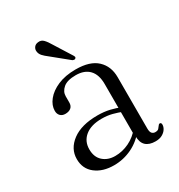

<svg xmlns="http://www.w3.org/2000/svg" viewBox="-164 -787 850 910"><g transform="rotate(-30 261.0 -332.0)"><path d="M354 -59.5V-68.5L351 -72.5V-345.5Q351 -397 325.5 -423.8Q300 -450.5 252.5 -450.5Q206 -450.5 184 -431.8Q162 -413 162 -387.5V-353.5Q162 -335 150.5 -325.5Q139 -316 119.5 -316Q102.5 -316 92.5 -326.2Q82.5 -336.5 82.5 -353.5Q82.5 -383.5 104.8 -411.2Q127 -439 168 -456.8Q209 -474.5 266 -474.5Q344 -474.5 382.2 -438.5Q420.5 -402.5 420.5 -343V-62Q420.5 -43.5 427.2 -35.8Q434 -28 445 -28Q458.5 -28 464 -34Q469.5 -40 473.5 -46Q475.5 -49 477.8 -51.2Q480 -53.5 484 -53.5Q488 -53.5 490 -50.5Q492 -47.5 492 -42Q492 -30 484.2 -18Q476.5 -6 461.8 2.2Q447 10.5 425 10.5Q390.5 10.5 372.2 -6.5Q354 -23.5 354 -59.5ZM58.5 -103Q58.5 -159.5 108.5 -196.8Q158.5 -234 246.5 -234Q282.5 -234 313 -226.8Q343.5 -219.5 367.5 -209L362.5 -187.5Q338.5 -197 312.5 -203.8Q286.5 -210.5 256 -210.5Q198 -210.5 165.5 -184.2Q133 -158 133 -113.5Q133 -71 158.8 -48Q184.5 -25 224.5 -25Q264 -25 301 -42.8Q338 -60.5 365.5 -95L375 -77Q343.5 -35 296.8 -12.2Q250 10.5 198 10.5Q136.5 10.5 97.5 -19.8Q58.5 -50 58.5 -103ZM231.5 -629.5 290.5 -535.5Q293 -531.5 294 -527.2Q295 -523 291 -520Q288.5 -517 284 -517.5Q279.5 -518 275 -520L186.5 -592Q170.5 -604 160.2 -615.2Q150 -626.5 148.5 -640Q146.5 -652.5 154 -663Q161.5 -673.5 176.5 -675Q194 -677.5 206.2 -664.8Q218.5 -652 231.5 -629.5Z"/></g></svg>

Font: Fraunces Light
Style: Regular
Weight: 300
Version: Version 1.000;[b76b70a41]